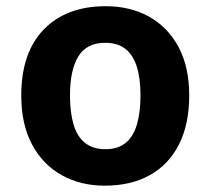

<svg xmlns="http://www.w3.org/2000/svg" viewBox="-20 -576 665 606"><path d="M577.2 -274.5Q577.2 -183.7 544.8 -120Q512.4 -56.3 452.8 -23.1Q393.3 10 310.6 10Q234.4 10 174.9 -23.1Q115.3 -56.2 81.2 -119.9Q47.1 -183.6 47.1 -274.4Q47.1 -409.9 118.3 -483.2Q189.6 -556.4 313.8 -556.4Q391 -556.4 450.2 -523.6Q509.4 -490.8 543.3 -428Q577.2 -365.3 577.2 -274.5ZM200.9 -274.5Q200.9 -221.3 212.2 -183Q223.5 -144.7 248.5 -124.9Q273.4 -105.1 312.8 -105.1Q352.1 -105.1 376.4 -124.9Q400.8 -144.7 412.1 -183Q423.4 -221.3 423.4 -274.3Q423.4 -328.1 411.9 -365.2Q400.4 -402.3 375.9 -421.6Q351.5 -440.9 311.8 -440.9Q253.5 -440.9 227.2 -397.9Q200.9 -354.8 200.9 -274.5Z"/></svg>

Font: Noto Sans Meetei Mayek
Style: Regular
Weight: 400
Designer: Monotype Design Team and Neelakash Kshetrimayum
Foundry: Monotype Imaging Inc.
Version: Version 2.002